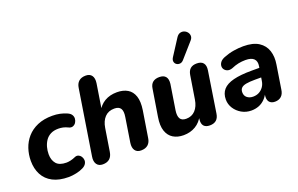

<svg xmlns="http://www.w3.org/2000/svg" viewBox="-94 -1161 2408 1554"><g transform="rotate(-20 1110.0 -384.5)"><path d="M278 11Q196 11 141.5 -17.5Q87 -46 60 -97.5Q33 -149 33 -216Q33 -271 50 -322Q67 -373 102.5 -413.5Q138 -454 192.5 -477.5Q247 -501 320 -501Q355 -501 385.5 -494.5Q416 -488 443 -476Q467 -466 477 -450Q487 -434 485.5 -416Q484 -398 474.5 -383.5Q465 -369 449 -363Q433 -357 414 -366Q392 -377 372 -381.5Q352 -386 331 -386Q291 -386 263.5 -371.5Q236 -357 219.5 -332.5Q203 -308 195 -278.5Q187 -249 187 -218Q187 -167 213.5 -136Q240 -105 301 -105Q316 -105 336.5 -109.5Q357 -114 379 -124Q395 -131 409.5 -125.5Q424 -120 433 -106.5Q442 -93 443.5 -76.5Q445 -60 435.5 -44Q426 -28 404 -17Q379 -4 343.5 3.5Q308 11 278 11Z M572 9Q537 9 520.5 -15.5Q504 -40 511 -81L599 -638Q604 -675 626 -694.5Q648 -714 686 -714Q721 -714 737.5 -691Q754 -668 748 -626L712 -398H701Q726 -448 771 -474.5Q816 -501 877 -501Q931 -501 968 -479Q1005 -457 1020.5 -411Q1036 -365 1025 -292L989 -67Q984 -30 962 -10.5Q940 9 902 9Q867 9 850.5 -14.5Q834 -38 840 -79L873 -289Q881 -337 866.5 -360.5Q852 -384 812 -384Q761 -384 730 -351.5Q699 -319 690 -262L659 -67Q647 9 572 9Z M1268 11Q1216 11 1179 -11.5Q1142 -34 1126 -80.5Q1110 -127 1122 -199L1159 -429Q1164 -465 1185 -482Q1206 -499 1241 -499Q1279 -499 1296 -478Q1313 -457 1308 -416L1274 -201Q1267 -154 1281 -130.5Q1295 -107 1333 -107Q1381 -107 1411.5 -139.5Q1442 -172 1451 -229L1483 -429Q1489 -465 1509 -482Q1529 -499 1564 -499Q1603 -499 1620 -477.5Q1637 -456 1631 -416L1576 -62Q1565 9 1494 9Q1459 9 1442.5 -10Q1426 -29 1431 -69L1440 -132L1443 -96Q1417 -43 1371.5 -16Q1326 11 1268 11ZM1469 -562Q1455 -546 1438 -544.5Q1421 -543 1408 -552Q1395 -561 1392 -577Q1389 -593 1401 -612L1490 -750Q1504 -772 1522 -777.5Q1540 -783 1557 -777Q1574 -771 1585 -757Q1596 -743 1596.5 -725Q1597 -707 1581 -689Z M1852 11Q1806 11 1768.5 -10.5Q1731 -32 1708.5 -67Q1686 -102 1686 -143Q1686 -195 1715 -228Q1744 -261 1805 -276.5Q1866 -292 1961 -292H2040L2028 -214H1964Q1915 -214 1886 -208.5Q1857 -203 1844 -189.5Q1831 -176 1831 -153Q1831 -123 1851.5 -106.5Q1872 -90 1903 -90Q1932 -90 1954.5 -102Q1977 -114 1992.5 -136Q2008 -158 2012 -188L2031 -305Q2038 -346 2016.5 -368Q1995 -390 1944 -390Q1913 -390 1883.5 -384Q1854 -378 1822 -364Q1799 -356 1782 -361Q1765 -366 1754.5 -379Q1744 -392 1744.5 -409.5Q1745 -427 1757 -443Q1769 -459 1796 -470Q1839 -487 1882 -494Q1925 -501 1965 -501Q2049 -501 2097 -470Q2145 -439 2162 -386.5Q2179 -334 2168 -269L2136 -66Q2131 -29 2110 -10Q2089 9 2055 9Q2022 9 2006 -12Q1990 -33 1997 -74L2005 -127L2010 -100Q1995 -62 1970.5 -37Q1946 -12 1916 -0.5Q1886 11 1852 11Z"/></g></svg>

Font: Nunito ExtraLight ExtraBold
Style: Italic
Weight: 800
Italic angle: -9°
Version: Version 3.602